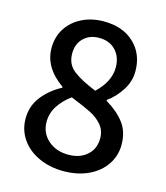

<svg xmlns="http://www.w3.org/2000/svg" viewBox="-101 -728 709 818"><g transform="rotate(15 253.0 -318.5)"><path d="M41 -163Q41 -219 74 -261Q107 -303 158 -330V-334Q70 -396 70 -482Q70 -532 94.5 -569.5Q119 -607 161.5 -628Q204 -649 257 -649Q341 -649 391 -601.5Q441 -554 441 -478Q441 -433 415.5 -393.5Q390 -354 355 -329V-325Q406 -295 435.5 -256.5Q465 -218 465 -160Q465 -112 438.5 -72.5Q412 -33 364 -10.5Q316 12 254 12Q194 12 145 -10.5Q96 -33 68.5 -73Q41 -113 41 -163ZM356 -472Q356 -518 329 -547Q302 -576 255 -576Q214 -576 187.5 -550.5Q161 -525 161 -482Q161 -435 195.5 -408Q230 -381 297 -354Q356 -410 356 -472ZM370 -163Q370 -198 349.5 -222Q329 -246 298.5 -261.5Q268 -277 208 -301Q173 -276 152 -243.5Q131 -211 131 -173Q131 -124 166.5 -92.5Q202 -61 256 -61Q307 -61 338.5 -89Q370 -117 370 -163Z"/></g></svg>

Font: Assistant SemiBold
Style: Regular
Weight: 600
Designer: Hebrew By Ben Nathan, Latin by Paul Hunt
Version: Version 2.001; ttfautohint (v1.6)